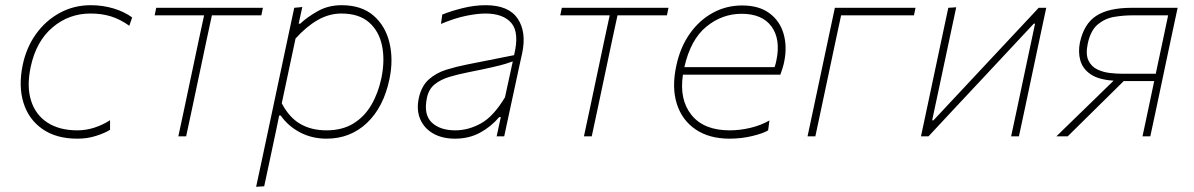

<svg xmlns="http://www.w3.org/2000/svg" viewBox="-20 -524 4589 738"><path d="M277 9Q196.5 9 143.5 -27.8Q90.5 -64.5 70.5 -128.2Q50.5 -192 67 -273Q81 -341 118.2 -393Q155.5 -445 209.8 -474.5Q264 -504 329 -504Q375 -504 416.5 -491.5Q458 -479 488 -457L477 -425Q442 -450 406.5 -461Q371 -472 328 -472Q245 -472 182 -418.8Q119 -365.5 98 -267Q82 -191.5 99.5 -136.8Q117 -82 162.8 -52.5Q208.5 -23 277 -23Q311 -23 343.2 -33.5Q375.5 -44 403 -62V-25Q383 -12.5 349.5 -1.8Q316 9 277 9Z M665.5 0Q677.5 -56.5 688.8 -108.8Q700 -161 712.5 -221L723 -270.5Q734.5 -325.5 744.2 -371Q754 -416.5 764.5 -465H574.5L580.5 -494H990.5L984.5 -465H794.5Q784 -416.5 774.2 -371Q764.5 -325.5 753 -270.5L742.5 -221Q730 -161 718.8 -108.8Q707.5 -56.5 695.5 0Z M964.5 194Q976.5 137.5 988 84.5Q999.5 31.5 1012 -28.5L1063.5 -271Q1073 -315.5 1085.2 -373.2Q1097.5 -431 1111 -494L1142 -497L1128 -433H1134Q1161 -458.5 1201.5 -481.2Q1242 -504 1293 -504Q1369.5 -504 1415.5 -464.2Q1461.5 -424.5 1477 -359.8Q1492.5 -295 1477 -220Q1454.5 -112 1390.5 -51.5Q1326.5 9 1235 9Q1179.5 9 1133.5 -15Q1087.5 -39 1059 -80H1053L1042.5 -28.5Q1030 31 1018.8 83.2Q1007.5 135.5 995.5 192ZM1235 -23Q1295.5 -23 1338.2 -49.2Q1381 -75.5 1407.5 -121Q1434 -166.5 1446 -224Q1460 -292 1448.5 -348.2Q1437 -404.5 1398.2 -438.2Q1359.5 -472 1292 -472Q1245 -472 1201.2 -447Q1157.5 -422 1116 -376L1063 -127Q1091.5 -72.5 1134 -47.8Q1176.5 -23 1235 -23Z M1729 9Q1679.5 9 1644.8 -11Q1610 -31 1595 -66.5Q1580 -102 1590 -148Q1600.5 -194.5 1628.8 -219.2Q1657 -244 1695.5 -256Q1734 -268 1775 -276L1956 -312Q1977 -398.5 1945.8 -435.2Q1914.5 -472 1846 -472Q1814.5 -472 1771.5 -463.2Q1728.5 -454.5 1675 -432L1680 -468Q1711.5 -481 1757.2 -492.5Q1803 -504 1847 -504Q1935 -504 1969.8 -452.5Q2004.5 -401 1987 -319Q1982.5 -298 1976.5 -271.5Q1970.5 -245 1963.5 -211L1947.5 -137Q1941 -107 1933.8 -73.5Q1926.5 -40 1918 0H1889L1905 -74H1899Q1867 -36.5 1824.8 -13.8Q1782.5 9 1729 9ZM1730 -23Q1780.5 -23 1828.8 -49.8Q1877 -76.5 1921 -150L1951 -288Q1940.5 -284 1923.5 -278.8Q1906.5 -273.5 1872.8 -265.8Q1839 -258 1779 -246Q1741 -238.5 1707.5 -228.5Q1674 -218.5 1651 -200Q1628 -181.5 1621 -148Q1607.5 -83.5 1639.5 -53.2Q1671.5 -23 1730 -23Z M2224.5 0Q2236.5 -56.5 2247.8 -108.8Q2259 -161 2271.5 -221L2282 -270.5Q2293.5 -325.5 2303.2 -371Q2313 -416.5 2323.5 -465H2133.5L2139.5 -494H2549.5L2543.5 -465H2353.5Q2343 -416.5 2333.2 -371Q2323.5 -325.5 2312 -270.5L2301.5 -221Q2289 -161 2277.8 -108.8Q2266.5 -56.5 2254.5 0Z M2784.5 9Q2706 9 2653.8 -26.5Q2601.5 -62 2581.5 -125Q2561.5 -188 2579.5 -271Q2594.5 -342 2631 -394Q2667.5 -446 2719.5 -474.5Q2771.5 -503 2832.5 -503Q2897.5 -503 2937.5 -473.2Q2977.5 -443.5 2991.8 -394.5Q3006 -345.5 2994.5 -288Q2992.5 -277 2988 -262.2Q2983.5 -247.5 2979.5 -237H2605Q2590.5 -141 2638 -82Q2685.5 -23 2784.5 -23Q2825 -23 2865.2 -32.8Q2905.5 -42.5 2937.5 -61L2932.5 -23Q2915.5 -12 2873 -1.5Q2830.5 9 2784.5 9ZM2830.5 -471Q2755.5 -471 2695 -421.5Q2634.5 -372 2610.5 -266H2957.5Q2962 -279.5 2964.5 -293Q2981 -374 2945.2 -422.5Q2909.5 -471 2830.5 -471Z M3084 0Q3096 -56.5 3107.2 -108.8Q3118.5 -161 3131 -221L3141.5 -270.5Q3154.5 -332 3165.8 -385Q3177 -438 3189 -494H3499L3493 -465H3213Q3202.5 -416.5 3192.8 -371Q3183 -325.5 3171.5 -270.5L3161 -221Q3148.5 -161 3137.2 -108.8Q3126 -56.5 3114 0Z M3520 0Q3532 -56.5 3543.2 -108.8Q3554.5 -161 3567 -221L3577.5 -270.5Q3590.5 -332 3601.8 -385Q3613 -438 3625 -494L3655.5 -496Q3643.5 -439.5 3632 -385.8Q3620.5 -332 3607.5 -270.5L3563 -61.5H3568L3747.5 -253.5Q3802.5 -312.5 3859.5 -373.2Q3916.5 -434 3972.5 -494H4001.5Q3989.5 -438 3978.2 -385Q3967 -332 3954 -270.5L3943.5 -221Q3931 -161 3919.8 -108.8Q3908.5 -56.5 3896.5 0H3866.5Q3878.5 -56.5 3889.8 -108.8Q3901 -161 3913.5 -221L3958.5 -433H3953.5L3777 -244Q3721 -184.5 3663.5 -122.8Q3606 -61 3549 0Z M4040.5 0Q4077 -35.5 4113.2 -70.8Q4149.5 -106 4184.5 -140L4260.5 -214Q4203 -217.5 4172.2 -238.5Q4141.5 -259.5 4132.5 -291.8Q4123.5 -324 4131 -361Q4146.5 -432.5 4193.8 -463.2Q4241 -494 4330.5 -494H4506.5Q4494.5 -438 4483.2 -385Q4472 -332 4459 -271L4448.5 -221Q4436 -161 4424.8 -108.8Q4413.5 -56.5 4401.5 0H4371.5Q4383 -53.5 4393.5 -103.2Q4404 -153 4416 -210L4416.5 -212.5H4299.5L4225.5 -139.5Q4190.5 -105 4154.8 -69.8Q4119 -34.5 4084 0ZM4294 -240.5H4422.5L4429 -271.5Q4440.5 -324.5 4450.2 -371Q4460 -417.5 4470 -465H4331Q4298.5 -465 4263.2 -459.2Q4228 -453.5 4200 -430.5Q4172 -407.5 4161 -356Q4152.5 -315.5 4163.5 -292Q4174.5 -268.5 4197 -257.5Q4219.5 -246.5 4246 -243.5Q4272.5 -240.5 4294 -240.5Z"/></svg>

Font: Commissioner Thin
Style: Italic
Weight: 100
Italic angle: -12°
Designer: Kostas Bartsokas
Foundry: Kostas Bartsokas
Version: Version 1.000; ttfautohint (v1.8.3)